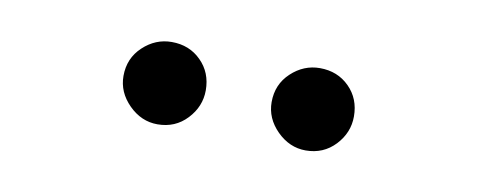

<svg xmlns="http://www.w3.org/2000/svg" viewBox="-29 -824 648 261"><g transform="rotate(10 295.5 -693.0)"><path d="M193.2 -636.4Q170.8 -636.4 153.6 -653.6Q136.4 -670.8 136.4 -693.2Q136.4 -717.7 153.6 -733.8Q170.8 -750 193.2 -750Q217.7 -750 233.8 -733.8Q250 -717.7 250 -693.2Q250 -670.8 233.8 -653.6Q217.7 -636.4 193.2 -636.4ZM397.7 -636.4Q375.4 -636.4 358.1 -653.6Q340.9 -670.8 340.9 -693.2Q340.9 -717.7 358.1 -733.8Q375.4 -750 397.7 -750Q422.2 -750 438.4 -733.8Q454.5 -717.7 454.5 -693.2Q454.5 -670.8 438.4 -653.6Q422.2 -636.4 397.7 -636.4Z"/></g></svg>

Font: InterMG
Style: Regular
Weight: 400
Designer: Rasmus Andersson
Foundry: rsms
Version: Version 3.019;December 26, 2023;FontCreator 15.0.0.2955 64-b